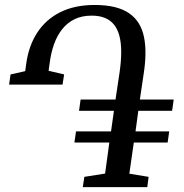

<svg xmlns="http://www.w3.org/2000/svg" viewBox="-20 -772 760 792"><path d="M321.5 0 328 -42.5 413.5 -56 431 -184H287L293.5 -230H438L450 -315H306L312.5 -361.5H456.5L473.5 -475Q480 -521 480 -558Q480 -595 472.8 -623Q465.5 -651 450.8 -669.8Q436 -688.5 413 -698Q390 -707.5 358 -707.5Q318 -707.5 288 -693Q258 -678.5 237 -652.2Q216 -626 203.2 -590.5Q190.5 -555 185 -513L180.5 -480L244.5 -465L238 -423H17.5L23.5 -465L84 -478.5L88 -508Q98 -582.5 133.5 -637.2Q169 -692 228.8 -721.8Q288.5 -751.5 370 -751.5Q418 -751.5 453.2 -742.8Q488.5 -734 513 -717Q537.5 -700 552.5 -675.5Q567.5 -651 574 -619.2Q580.5 -587.5 580 -549.2Q579.5 -511 572.5 -466.5L557 -361.5H696.5L690 -315H550.5L539 -230H678L671.5 -184H532L513.5 -55.5L593 -42.5L587.5 0Z"/></svg>

Font: Merriweather 60pt
Style: Italic
Weight: 400
Italic angle: -7.8°
Version: Version 2.101